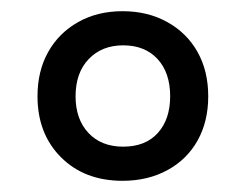

<svg xmlns="http://www.w3.org/2000/svg" viewBox="-20 -746 440 343"><path d="M199 -423Q131 -423 89 -465Q47 -507 47 -574Q47 -619 66 -653Q85 -687 119.5 -706.5Q154 -726 199 -726Q244 -726 279 -706.5Q314 -687 333 -653Q352 -619 352 -574Q352 -529 333 -495Q314 -461 279 -442Q244 -423 199 -423ZM200 -484Q240 -484 262 -508.5Q284 -533 284 -574Q284 -616 261.5 -640.5Q239 -665 200 -665Q162 -665 138.5 -640.5Q115 -616 115 -574Q115 -533 138 -508.5Q161 -484 200 -484Z"/></svg>

Font: Noto Serif Armenian Medium
Style: Regular
Weight: 500
Version: Version 2.007